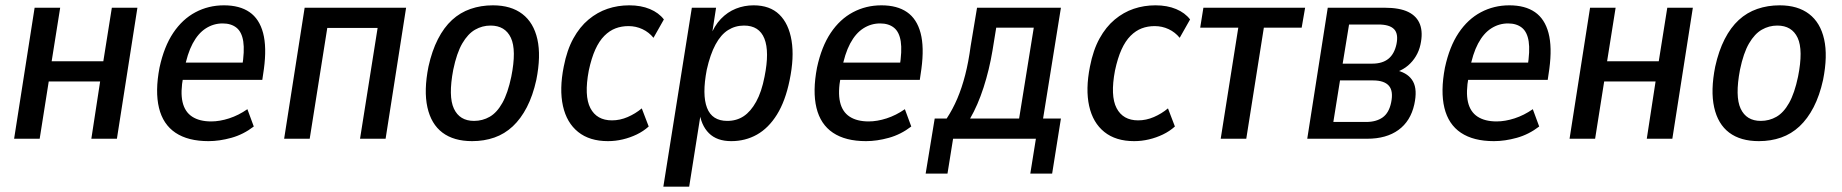

<svg xmlns="http://www.w3.org/2000/svg" viewBox="-20 -521 6917 721"><path d="M33 0 110 -492H206L174 -291H368L400 -492H496L419 0H323L356 -215H163L129 0Z M763 9Q686 9 639 -22.5Q592 -54 577 -116Q562 -178 579 -267Q596 -346 630.5 -397.5Q665 -449 714 -475Q763 -501 821 -501Q880 -501 917 -475.5Q954 -450 968 -397Q982 -344 971 -262L965 -221H650L660 -286H907L889 -268Q899 -330 893.5 -365.5Q888 -401 868 -417Q848 -433 816 -433Q782 -433 753 -414.5Q724 -396 703.5 -357.5Q683 -319 672 -259L668 -233Q657 -175 665.5 -138Q674 -101 701.5 -83Q729 -65 773 -65Q805 -65 840.5 -76.5Q876 -88 909 -111L933 -46Q894 -16 849 -3.5Q804 9 763 9Z M1047 0 1124 -492H1505L1428 0H1332L1398 -416H1209L1143 0Z M1753 9Q1684 9 1641.5 -23Q1599 -55 1585 -118Q1571 -181 1589 -271Q1602 -330 1624.5 -374Q1647 -418 1677.5 -446Q1708 -474 1747 -487.5Q1786 -501 1831 -501Q1899 -501 1941.5 -468.5Q1984 -436 1998 -373.5Q2012 -311 1994 -221Q1981 -162 1958.5 -118.5Q1936 -75 1905.5 -46.5Q1875 -18 1836.5 -4.5Q1798 9 1753 9ZM1760 -67Q1792 -67 1819 -82.5Q1846 -98 1866.5 -134.5Q1887 -171 1900 -233Q1920 -333 1898.5 -379Q1877 -425 1822 -425Q1791 -425 1764 -409.5Q1737 -394 1716 -358Q1695 -322 1682 -259Q1663 -159 1684.5 -113Q1706 -67 1760 -67Z M2263 9Q2194 9 2151 -25.5Q2108 -60 2094 -123Q2080 -186 2097 -271Q2109 -333 2133 -376.5Q2157 -420 2190 -447.5Q2223 -475 2261.5 -488Q2300 -501 2343 -501Q2387 -501 2420.5 -487Q2454 -473 2473 -448L2434 -379Q2417 -400 2392.5 -411.5Q2368 -423 2340 -423Q2314 -423 2291.5 -414.5Q2269 -406 2249.5 -386.5Q2230 -367 2215.5 -335Q2201 -303 2191 -256Q2173 -161 2197 -115Q2221 -69 2278 -69Q2308 -69 2337 -81.5Q2366 -94 2390 -114L2416 -46Q2396 -28 2371 -16Q2346 -4 2318.5 2.5Q2291 9 2263 9Z M2471 180 2578 -492H2669L2652 -382H2646Q2662 -424 2687 -450Q2712 -476 2743.5 -488.5Q2775 -501 2810 -501Q2871 -501 2906.5 -466.5Q2942 -432 2952.5 -368.5Q2963 -305 2945 -219Q2929 -141 2897.5 -90.5Q2866 -40 2822.5 -15.5Q2779 9 2726 9Q2672 9 2642 -21Q2612 -51 2606 -104H2613L2568 180ZM2711 -67Q2746 -67 2772.5 -84.5Q2799 -102 2819.5 -139Q2840 -176 2851 -233Q2870 -327 2850.5 -376Q2831 -425 2774 -425Q2741 -425 2714 -408Q2687 -391 2667 -354Q2647 -317 2634 -259Q2616 -165 2635 -116Q2654 -67 2711 -67Z M3232 9Q3155 9 3108 -22.5Q3061 -54 3046 -116Q3031 -178 3048 -267Q3065 -346 3099.5 -397.5Q3134 -449 3183 -475Q3232 -501 3290 -501Q3349 -501 3386 -475.5Q3423 -450 3437 -397Q3451 -344 3440 -262L3434 -221H3119L3129 -286H3376L3358 -268Q3368 -330 3362.5 -365.5Q3357 -401 3337 -417Q3317 -433 3285 -433Q3251 -433 3222 -414.5Q3193 -396 3172.5 -357.5Q3152 -319 3141 -259L3137 -233Q3126 -175 3134.5 -138Q3143 -101 3170.5 -83Q3198 -65 3242 -65Q3274 -65 3309.5 -76.5Q3345 -88 3378 -111L3402 -46Q3363 -16 3318 -3.5Q3273 9 3232 9Z M3456 131 3490 -76H3535Q3558 -111 3575 -151Q3592 -191 3604.5 -239.5Q3617 -288 3625 -348L3649 -492H3964L3897 -76H3964L3931 131H3849L3870 0H3559L3538 131ZM3623 -76H3807L3862 -417H3721L3707 -331Q3695 -259 3673.5 -192.5Q3652 -126 3623 -76Z M4239 9Q4170 9 4127 -25.5Q4084 -60 4070 -123Q4056 -186 4073 -271Q4085 -333 4109 -376.5Q4133 -420 4166 -447.5Q4199 -475 4237.5 -488Q4276 -501 4319 -501Q4363 -501 4396.5 -487Q4430 -473 4449 -448L4410 -379Q4393 -400 4368.5 -411.5Q4344 -423 4316 -423Q4290 -423 4267.5 -414.5Q4245 -406 4225.5 -386.5Q4206 -367 4191.5 -335Q4177 -303 4167 -256Q4149 -161 4173 -115Q4197 -69 4254 -69Q4284 -69 4313 -81.5Q4342 -94 4366 -114L4392 -46Q4372 -28 4347 -16Q4322 -4 4294.5 2.5Q4267 9 4239 9Z M4564 0 4630 -417H4487L4499 -492H4881L4868 -417H4726L4660 0Z M4889 0 4966 -492H5179Q5236 -492 5268.5 -476Q5301 -460 5312.5 -429Q5324 -398 5314 -353Q5309 -330 5297 -310Q5285 -290 5267.5 -275Q5250 -260 5226 -251L5228 -256Q5270 -245 5286.5 -214.5Q5303 -184 5291 -129Q5277 -66 5231.5 -33Q5186 0 5114 0ZM4987 -63H5110Q5148 -63 5172 -80Q5196 -97 5204 -136Q5213 -179 5195.5 -199Q5178 -219 5136 -219H5012ZM5022 -282H5133Q5171 -282 5193.5 -300Q5216 -318 5224 -355Q5232 -394 5215 -411.5Q5198 -429 5156 -429H5046Z M5590 9Q5513 9 5466 -22.5Q5419 -54 5404 -116Q5389 -178 5406 -267Q5423 -346 5457.5 -397.5Q5492 -449 5541 -475Q5590 -501 5648 -501Q5707 -501 5744 -475.5Q5781 -450 5795 -397Q5809 -344 5798 -262L5792 -221H5477L5487 -286H5734L5716 -268Q5726 -330 5720.5 -365.5Q5715 -401 5695 -417Q5675 -433 5643 -433Q5609 -433 5580 -414.5Q5551 -396 5530.5 -357.5Q5510 -319 5499 -259L5495 -233Q5484 -175 5492.5 -138Q5501 -101 5528.5 -83Q5556 -65 5600 -65Q5632 -65 5667.5 -76.5Q5703 -88 5736 -111L5760 -46Q5721 -16 5676 -3.5Q5631 9 5590 9Z M5874 0 5951 -492H6047L6015 -291H6209L6241 -492H6337L6260 0H6164L6197 -215H6004L5970 0Z M6585 9Q6516 9 6473.5 -23Q6431 -55 6417 -118Q6403 -181 6421 -271Q6434 -330 6456.5 -374Q6479 -418 6509.5 -446Q6540 -474 6579 -487.5Q6618 -501 6663 -501Q6731 -501 6773.5 -468.5Q6816 -436 6830 -373.5Q6844 -311 6826 -221Q6813 -162 6790.5 -118.5Q6768 -75 6737.5 -46.5Q6707 -18 6668.5 -4.5Q6630 9 6585 9ZM6592 -67Q6624 -67 6651 -82.5Q6678 -98 6698.5 -134.5Q6719 -171 6732 -233Q6752 -333 6730.5 -379Q6709 -425 6654 -425Q6623 -425 6596 -409.5Q6569 -394 6548 -358Q6527 -322 6514 -259Q6495 -159 6516.5 -113Q6538 -67 6592 -67Z"/></svg>

Font: Nunito Sans 10pt Condensed SemiBold
Style: Italic
Weight: 600
Width: 3
Italic angle: -9°
Designer: Vernon Adams
Foundry: Vernon Adams
Version: Version 3.101;gftools[0.9.27]